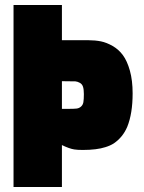

<svg xmlns="http://www.w3.org/2000/svg" viewBox="-20 -749 578 769"><path d="M254.9 -313Q276.4 -313 286.6 -314.2Q296.9 -315.4 304.4 -322Q312 -328.6 314 -339.8Q315.9 -351.1 315.9 -372.1Q315.9 -390.6 312.5 -401.4Q309.1 -412.1 299.8 -417.2Q290.5 -422.4 282 -423.1Q273.4 -423.8 228 -423.8V-313ZM228 0H34.2V-729H228V-587.9H335Q361.3 -587.9 384.3 -583.3Q407.2 -578.6 431.4 -564.7Q455.6 -550.8 472.4 -527.8Q489.3 -504.9 500.2 -466.1Q511.2 -427.2 511.2 -375Q511.2 -294.4 489.7 -241.2Q472.2 -199.7 436 -174.8Q421.4 -165.5 402.3 -159.7Q367.7 -148.4 311.5 -148.4Q290.5 -148.4 277.8 -150.4Q258.3 -153.3 228 -168Z"/></svg>

Font: Squarion Black
Style: Regular
Weight: 900
Designer: Natanael Gama
Version: Version 1.00;September 12, 2019;FontCreator 11.5.0.2425 64-b